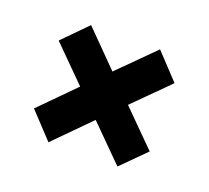

<svg xmlns="http://www.w3.org/2000/svg" viewBox="-66 -544 506 465"><g transform="rotate(20 186.5 -312.0)"><path d="M98 -160 37 -225 124 -313 37 -400 98 -462 185 -374 275 -464 336 -399 248 -311 336 -223 275 -162 187 -250Z"/></g></svg>

Font: Bricolage Grotesque 10pt Condensed SemiBold
Style: Regular
Weight: 600
Width: 3
Designer: Mathieu Triay
Foundry: Atelier Triay
Version: Version 1.000; ttfautohint (v1.8.4.7-5d5b);gftools[0.9.32]